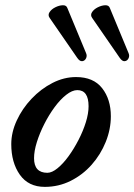

<svg xmlns="http://www.w3.org/2000/svg" viewBox="-20 -717 524 750"><path d="M155 13Q91 13 57.5 -34.5Q24 -82 24 -154Q24 -200 45.5 -246.5Q67 -293 103.5 -331.5Q140 -370 185 -393Q230 -416 277 -416Q345 -416 379 -372.5Q413 -329 413 -263Q413 -212 393 -162.5Q373 -113 338 -73.5Q303 -34 256 -10.5Q209 13 155 13ZM165 -42Q183 -42 205 -60Q227 -78 248 -107Q269 -136 287 -171Q305 -206 315.5 -240Q326 -274 326 -302Q326 -365 282 -365Q262 -365 238.5 -346.5Q215 -328 193 -298Q171 -268 153 -232.5Q135 -197 124 -162Q113 -127 113 -99Q113 -42 165 -42ZM316 -510Q321 -499 316 -489Q311 -479 301 -478Q291 -477 281 -492L174 -647Q166 -658 173.5 -669.5Q181 -681 196 -688.5Q211 -696 225 -696.5Q239 -697 243 -686ZM482 -510Q487 -499 482 -489Q477 -479 467 -478Q457 -477 447 -492L340 -647Q332 -658 339.5 -669.5Q347 -681 362 -688.5Q377 -696 391 -696.5Q405 -697 409 -686Z"/></svg>

Font: Junicode
Style: Bold Italic
Weight: 700
Italic angle: -11°
Designer: Peter S. Baker
Version: Version 2.100; ttfautohint (v1.8.4)